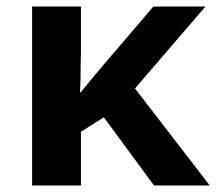

<svg xmlns="http://www.w3.org/2000/svg" viewBox="-20 -566 660 586"><path d="M227 -546V-403Q226 -373 226 -343Q226 -313 224 -284H226Q244 -306 260.5 -326Q277 -346 295 -367L448 -546H607L392 -296L620 0H450L297 -208L227 -164V0H78V-546Z"/></svg>

Font: BC Sans
Style: Bold
Weight: 700
Designer: Monotype Design Team
Province of B.C.
Foundry: Monotype Imaging Inc.
Version: Version 2.000;GOOG;noto-source:20170915:90ef993387c0